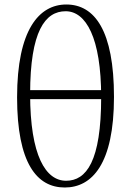

<svg xmlns="http://www.w3.org/2000/svg" viewBox="-20 -820 583 854"><path d="M268 14C389 14 487 -90 487 -389C487 -684 401 -800 275 -800C154 -800 56 -688 56 -387C56 -94 144 14 268 14ZM274 -16C184 -16 114 -126 114 -402C114 -682 181 -770 272 -770C362 -770 430 -653 430 -388C430 -102 364 -16 274 -16ZM76 -379H470V-419H76Z"/></svg>

Font: Source Han Serif TW VF
Style: Regular
Weight: 250
Designer: Ryoko NISHIZUKA 西塚涼子 (kana & ideographs); Frank Grießhammer (Latin, Greek & Cyrillic); Wenlong ZHANG 张文龙 (bopomofo); San
Foundry: Adobe
Version: Version 2.002;hotconv 1.1.0;makeotfexe 2.6.0